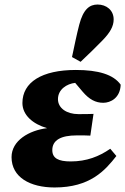

<svg xmlns="http://www.w3.org/2000/svg" viewBox="-20 -812 553 848"><path d="M221 16C378 16 444 -59 494 -123L467 -155C418 -121 363 -99 292 -99C238 -99 211 -113 211 -149C211 -193 249 -214 319 -214C343 -214 369 -214 379 -213L393 -309C370 -308 352 -308 326 -308C275 -308 236 -334 236 -374C236 -417 275 -442 312 -446L345 -407C374 -373 402 -358 436 -358C469 -358 511 -380 513 -438C481 -483 414 -503 315 -503C165 -503 79 -449 79 -357C79 -304 125 -264 188 -246C108 -236 31 -191 31 -118C31 -29 113 16 221 16ZM298 -560 336 -539C371 -572 402 -602 434 -635C466 -668 482 -696 482 -726C482 -767 450 -792 411 -792C376 -792 348 -772 330 -703C319 -661 308 -607 298 -560Z"/></svg>

Font: Source Serif Pro Black
Style: Italic
Weight: 900
Italic angle: -12°
Designer: Frank Grießhammer
Foundry: Adobe Systems Incorporated
Version: Version 3.001;hotconv 1.0.111;makeotfexe 2.5.65597